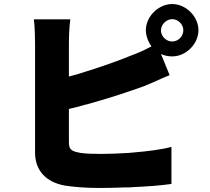

<svg xmlns="http://www.w3.org/2000/svg" viewBox="-20 -874 1040 953"><path d="M831 39V-145C785 -132 713 -123 641 -117L630 -116L619 -115C570 -112 522 -110 483 -110C441 -110 409 -111 380 -115C337 -123 322 -129 322 -168V-333C326 -334 329 -335 333 -336L343 -338C350 -340 357 -342 363 -343L374 -346L384 -349C388 -350 391 -351 395 -352L405 -355C408 -355 412 -356 415 -357L426 -360L436 -363C532 -390 625 -421 694 -446C719 -456 751 -470 784 -485L793 -489C803 -493 813 -497 822 -501L779 -606C795 -598 816 -594 835 -594C903 -594 965 -656 965 -724C965 -792 903 -854 835 -854C772 -854 713 -801 705 -739L704 -725V-724C704 -696 716 -665 732 -644C697 -625 667 -612 635 -600C579 -577 502 -549 423 -524L413 -521C383 -511 352 -502 322 -494V-658C322 -693 324 -744 329 -778H148C153 -744 154 -678 154 -658V-117C154 -27 209 30 301 47C345 54 404 59 472 59C512 59 558 58 604 56H614C618 56 621 56 625 56L636 55C707 52 777 47 831 39ZM779 -719C779 -720 779 -722 779 -724C779 -753 806 -779 835 -779C864 -779 890 -753 890 -724C890 -693 864 -668 835 -668C807 -668 782 -690 779 -719ZM704 -725V-726V-725ZM705 -733 704 -729V-726Z"/></svg>

Font: Glow Sans SC Normal Heavy
Style: Regular
Weight: 900
Designer: Ryoko NISHIZUKA (kana, bopomofo & ideographs); Paul D. Hunt (Latin, Greek & Cyrillic); Sandoll Communications, Soo-young
Version: Version 0.93